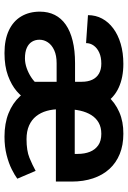

<svg xmlns="http://www.w3.org/2000/svg" viewBox="128 -706 588 885"><g transform="rotate(90 422.5 -264.0)"><path d="M357.4 -89.4V-346.7Q357.4 -374.5 347.9 -394.8Q338.4 -415 319.6 -425.8Q300.8 -436.5 273.9 -436.5Q244.1 -436.5 223.1 -427Q202.1 -417.5 190.7 -401.6Q179.2 -385.7 179.2 -366.2L50.3 -375Q50.3 -410.6 66.2 -440.2Q82 -469.7 111.6 -491.7Q141.1 -513.7 182.6 -525.9Q224.1 -538.1 274.9 -538.1Q337.9 -538.1 384.5 -516.6Q431.2 -495.1 457 -452.4Q482.9 -409.7 482.9 -345.7V-106.4ZM378.4 -315.4 378.9 -230.5H272Q236.3 -230.5 212.2 -219.5Q188 -208.5 175.8 -190.4Q163.6 -172.4 163.6 -151.4Q163.6 -131.8 172.9 -116.7Q182.1 -101.6 201.2 -93Q220.2 -84.5 249.5 -84.5Q271.5 -84.5 294.4 -92.5Q317.4 -100.6 336.7 -113.3Q356 -126 367.7 -140.6Q379.4 -155.3 379.9 -168L441.4 -94.7Q428.7 -70.8 400.9 -46.6Q373 -22.5 329.3 -6.3Q285.6 9.8 225.1 9.8Q163.6 9.8 120.8 -10.3Q78.1 -30.3 56.2 -67.1Q34.2 -104 34.2 -153.3Q34.2 -191.9 49.3 -221.9Q64.5 -252 94.2 -272.7Q124 -293.5 168.5 -304.4Q212.9 -315.4 271 -315.4ZM610.4 9.8Q549.3 9.8 502.7 -8.8Q456.1 -27.3 424.1 -61.8Q392.1 -96.2 375.7 -142.8Q359.4 -189.5 359.4 -245.1V-275.4Q359.4 -333.5 375.5 -381.6Q391.6 -429.7 422.4 -464.8Q453.1 -500 497.3 -519.3Q541.5 -538.6 597.2 -538.1Q649.4 -538.1 690.2 -521.5Q731 -504.9 759.3 -473.9Q787.6 -442.9 802.5 -398.7Q817.4 -354.5 817.4 -299.8V-227.1H415.5V-314H689.9V-328.1Q689.9 -359.4 680.2 -383.8Q670.4 -408.2 650.1 -422.4Q629.9 -436.5 597.2 -436.5Q567.4 -436.5 545.9 -424.3Q524.4 -412.1 510.7 -390.1Q497.1 -368.2 490.5 -338.9Q483.9 -309.6 483.9 -275.4V-245.1Q483.9 -212.4 491.7 -184.8Q499.5 -157.2 516.1 -136.2Q532.7 -115.2 559.1 -103.5Q585.4 -91.8 622.1 -91.8Q674.8 -91.8 707.8 -105.2Q740.7 -118.7 768.1 -133.8L804.2 -49.3Q788.6 -37.6 761 -23.7Q733.4 -9.8 695.1 0Q656.7 9.8 610.4 9.8Z"/></g></svg>

Font: Roboto SemiBold
Style: Regular
Weight: 600
Designer: Christian Robertson
Foundry: Google
Version: Version 3.009; 2024